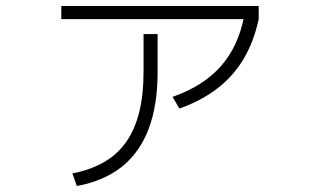

<svg xmlns="http://www.w3.org/2000/svg" viewBox="-20 -585 1040 642"><path d="M222 -5Q283 -17 328 -43Q373 -69 402 -110.5Q431 -152 445.5 -210Q460 -268 460 -344V-471H507V-344Q507 -233 477 -154Q447 -75 387.5 -27.5Q328 20 237 37ZM557 -261Q659 -297 717.5 -362.5Q776 -428 796 -529L845 -521Q829 -446 794.5 -388Q760 -330 706.5 -289Q653 -248 580 -222ZM185 -521V-565H845V-521Z"/></svg>

Font: M PLUS 1 Light
Style: Regular
Weight: 300
Designer: Coji Morishita
Foundry: UNDERFOREST DESIGN
Version: Version 1.001